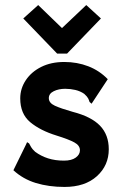

<svg xmlns="http://www.w3.org/2000/svg" viewBox="-20 -727 490 759"><path d="M235 12Q173 12 122 -3.5Q71 -19 33 -54L83 -156L87 -165L95 -160Q99 -153 103 -145.5Q107 -138 119 -127Q142 -110 170 -101Q198 -92 233 -92Q263 -92 279.5 -104Q296 -116 296 -133Q296 -152 274 -164Q252 -176 204 -191Q139 -211 99.5 -244Q60 -277 60 -338Q60 -377 82 -410Q104 -443 143 -462.5Q182 -482 234 -482Q285 -482 329 -465Q373 -448 406 -414L348 -326L342 -317L334 -324Q332 -331 328.5 -338Q325 -345 313 -356Q297 -367 277.5 -371.5Q258 -376 238 -376Q212 -376 192.5 -366.5Q173 -357 173 -339Q173 -320 197 -309Q221 -298 267 -285Q341 -266 375.5 -230Q410 -194 410 -137Q410 -73 363 -30.5Q316 12 235 12ZM131 -707 225 -616 321 -707 379 -654 245 -515H206L72 -654Z"/></svg>

Font: Inconsolata SemiCondensed Black
Style: Regular
Weight: 900
Width: 4
Monospace: yes
Designer: Raph Levien, Cyreal, Brenton Simpson
Foundry: Raph Levien, Cyreal, Google
Version: Version 3.001; ttfautohint (v1.8.2.53-6de2)